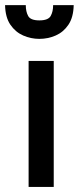

<svg xmlns="http://www.w3.org/2000/svg" viewBox="-46 -741 312 761"><path d="M67.4 0V-499.5H167V0ZM109.9 -586.9Q76.7 -586.9 45.9 -600.3Q15.1 -613.8 -4.9 -643.1Q-24.9 -672.4 -25.9 -720.7H56.2Q56.2 -694.8 65.7 -677.5Q75.2 -660.2 109.9 -660.2Q145 -660.2 154.8 -677.5Q164.6 -694.8 164.6 -720.7H246.1Q245.1 -672.4 225.3 -643.1Q205.6 -613.8 174.8 -600.3Q144 -586.9 109.9 -586.9Z"/></svg>

Font: Pontano Sans SemiBold
Style: Regular
Weight: 600
Designer: Vernon Adams
Foundry: Vernon Adams
Version: Version 2.001